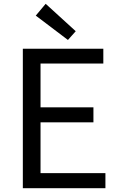

<svg xmlns="http://www.w3.org/2000/svg" viewBox="-20 -989 628 1009"><path d="M100 0H534V-79H193V-346H471V-425H193V-655H523V-733H100ZM337 -779 378 -825 220 -969 168 -907Z"/></svg>

Font: Source Han Sans CN Regular
Style: Regular
Weight: 400
Designer: Ryoko NISHIZUKA (kana & ideographs); Paul D. Hunt (Latin, Greek & Cyrillic); Wenlong ZHANG (bopomofo); Sandoll Communica
Foundry: Adobe Systems Incorporated
Version: Version 1.004;PS 1.004;hotconv 1.0.82;makeotf.lib2.5.63406